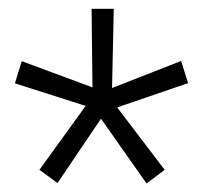

<svg xmlns="http://www.w3.org/2000/svg" viewBox="-20 -731 464 440"><path d="M176.3 -488.3 14.2 -540 29.8 -590.8 191.9 -530.8 189.9 -710.9H240.7L236.8 -529.3L395 -591.3L411.1 -540.5L248.5 -484.9L357.4 -341.8L315.9 -310.5L211.4 -459L111.8 -311.5L70.3 -341.8Z"/></svg>

Font: MAUL Condensed Light
Style: Light
Weight: 300
Designer: MAUL
Version: Version 2.137; 2017; ttfautohint (v1.8.3)